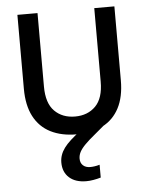

<svg xmlns="http://www.w3.org/2000/svg" viewBox="-52 -554 617 808"><g transform="rotate(-5 256.5 -149.5)"><path d="M256.7 12Q192.9 12 146.9 -11.3Q100.9 -34.7 76.4 -81.5Q51.9 -128.3 51.9 -198.5V-510.7H136.9V-200.4Q136.9 -130.1 170.1 -96.7Q203.3 -63.3 256.7 -63.3Q310.2 -63.3 343.4 -96.7Q376.6 -130.1 376.6 -200.4V-510.7H461.6V-198.5Q461.6 -128.3 437.1 -81.5Q412.6 -34.7 366.9 -11.3Q321.2 12 256.7 12ZM280.3 212Q234.2 212 208.1 188.6Q181.9 165.1 181.9 124.6Q181.9 92.1 203 63.5Q224 34.9 273 -0.8L311 -28.2L340.7 -23L415.6 -50.7L334.5 17.5Q307.1 39.7 290.5 56.6Q273.9 73.5 266.9 87.1Q259.9 100.7 259.9 115Q259.9 133.2 271.2 143.6Q282.5 154 301.6 154Q310 154 319.8 152.6Q329.7 151.3 341.6 147.8V202Q326.4 206.5 310.4 209.2Q294.4 212 280.3 212Z"/></g></svg>

Font: TikTok Sans Light
Style: Regular
Weight: 300
Version: Version 4.000